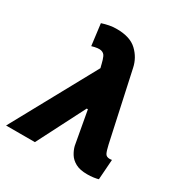

<svg xmlns="http://www.w3.org/2000/svg" viewBox="-196 -877 982 1023"><g transform="rotate(30 295.0 -365.0)"><path d="M479.4 9.2Q435 9.2 408 -5.5Q381 -20.2 367 -43Q353 -65.7 347.3 -88.8L310.4 -293H303.3L153.4 0H-23.8L258.9 -516L255 -530.5Q254.3 -533 253.2 -538.4Q247.5 -562.5 240.2 -578.8Q233 -595.2 214.7 -599.8Q196.4 -604.4 157.7 -593L141 -724.8Q164.1 -732.2 185.2 -736.3Q206.3 -740.4 230.8 -740.4Q312.9 -740.4 354.9 -700.5Q397 -660.5 408.7 -604.4L500 -184.7Q507.8 -150.2 515.1 -136Q522.4 -121.8 543.3 -121.8Q547.2 -121.8 548.3 -122.2Q549.4 -122.5 556.5 -123.2L547.6 0.7Q539.1 3.6 519.2 6.6Q499.3 9.6 479.4 9.2Z"/></g></svg>

Font: Inter UI Extra Bold
Style: Italic
Weight: 800
Italic angle: 9.39999°
Designer: Rasmus Andersson
Foundry: rsms
Version: 3.2;8d6f07862